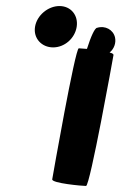

<svg xmlns="http://www.w3.org/2000/svg" viewBox="-20 -924 402 636"><path d="M96 -835C90 -797 118 -767 156 -767C194 -767 228 -797 234 -835C240 -873 215 -904 177 -904C139 -904 102 -873 96 -835ZM153 -330C151 -317 253 -308 265 -308C278 -308 354 -730 356 -742C356 -745 352 -748 343 -750C358 -762 365 -782 361 -800C355 -826 328 -840 302 -832C294 -832 281 -803 268 -762C255 -763 245 -764 241 -764C229 -764 155 -342 153 -330Z"/></svg>

Font: Ampere
Style: Ita
Weight: 400
Version: Version 1